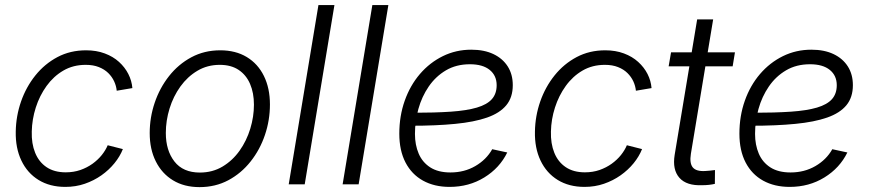

<svg xmlns="http://www.w3.org/2000/svg" viewBox="-20 -748 3526 779"><path d="M245.1 10.3Q182.1 10.3 136.5 -17.8Q90.8 -45.9 66.7 -96.7Q42.5 -147.5 43.9 -214.4Q44.9 -277.3 65.4 -336.2Q85.9 -395 123.5 -441.9Q161.1 -488.8 213.1 -516.4Q265.1 -543.9 329.1 -543.9Q371.1 -543.9 405 -531.2Q439 -518.6 462.9 -496.8Q486.8 -475.1 500.7 -447.8Q514.6 -420.4 517.1 -390.6L453.6 -379.9Q451.7 -399.4 443.1 -418Q434.6 -436.5 419.2 -451.7Q403.8 -466.8 381.1 -475.8Q358.4 -484.9 327.6 -484.9Q276.9 -484.9 237.1 -461.7Q197.3 -438.5 168.9 -399.2Q140.6 -359.9 125.2 -311.8Q109.9 -263.7 108.9 -214.4Q107.4 -165.5 122.6 -128.2Q137.7 -90.8 168.9 -69.8Q200.2 -48.8 246.6 -48.8Q278.8 -48.8 306.2 -58.3Q333.5 -67.9 355.5 -83.7Q377.4 -99.6 393.1 -119.1Q408.7 -138.7 417 -158.7L478.5 -143.1Q466.8 -113.3 444.3 -85.7Q421.9 -58.1 391.4 -36.6Q360.8 -15.1 324 -2.4Q287.1 10.3 245.1 10.3Z M789.6 11.2Q727.1 11.2 681.9 -16.4Q636.7 -43.9 612.1 -93.3Q587.4 -142.6 587.4 -208Q587.4 -271.5 607.7 -331.3Q627.9 -391.1 665.8 -439.2Q703.6 -487.3 756.3 -515.6Q809.1 -543.9 873.5 -543.9Q936 -543.9 981.2 -516.6Q1026.4 -489.3 1050.8 -439.7Q1075.2 -390.1 1075.2 -324.2Q1075.2 -260.3 1054.9 -200.4Q1034.7 -140.6 996.8 -92.8Q959 -44.9 906.5 -16.8Q854 11.2 789.6 11.2ZM791 -47.9Q842.3 -47.9 883.1 -72.3Q923.8 -96.7 952.1 -136.7Q980.5 -176.8 995.4 -225.6Q1010.3 -274.4 1010.3 -323.2Q1010.3 -371.1 994.6 -407.5Q979 -443.8 948.2 -464.4Q917.5 -484.9 871.6 -484.9Q821.3 -484.9 781 -460.9Q740.7 -437 711.9 -397Q683.1 -356.9 668 -307.9Q652.8 -258.8 652.8 -208.5Q652.8 -137.7 687.7 -92.8Q722.7 -47.9 791 -47.9Z M1336.9 -727.5 1216.3 0H1151.4L1272 -727.5Z M1555.7 -727.5 1435.1 0H1370.1L1490.7 -727.5Z M1804.2 10.3Q1742.2 10.3 1696.3 -15.1Q1650.4 -40.5 1625.2 -88.9Q1600.1 -137.2 1600.1 -205.6Q1600.1 -277.3 1622.1 -339.4Q1644 -401.4 1683.8 -447.8Q1723.6 -494.1 1776.9 -520.3Q1830.1 -546.4 1892.1 -546.4Q1944.3 -546.4 1981.9 -528.6Q2019.5 -510.7 2040 -478.5Q2060.5 -446.3 2060.5 -402.3Q2060.5 -353 2034.2 -321Q2007.8 -289.1 1956.1 -271Q1904.3 -252.9 1826.9 -245.4Q1749.5 -237.8 1647 -237.8L1654.8 -290.5Q1744.6 -290.5 1809.1 -294.9Q1873.5 -299.3 1914.8 -311.5Q1956.1 -323.7 1975.6 -345.7Q1995.1 -367.7 1995.1 -402.3Q1995.1 -441.4 1966.8 -464.4Q1938.5 -487.3 1886.7 -487.3Q1831.1 -487.3 1789.3 -462.6Q1747.6 -438 1719.5 -397Q1691.4 -356 1677.5 -305.9Q1663.6 -255.9 1663.6 -204.6Q1663.6 -160.2 1678.7 -124.8Q1693.8 -89.4 1725.8 -68.8Q1757.8 -48.3 1807.6 -48.3Q1863.8 -48.3 1908.4 -74.2Q1953.1 -100.1 1977.1 -142.6L2038.1 -129.4Q2007.3 -66.4 1945.1 -28.1Q1882.8 10.3 1804.2 10.3Z M2351.6 10.3Q2288.6 10.3 2242.9 -17.8Q2197.3 -45.9 2173.1 -96.7Q2148.9 -147.5 2150.4 -214.4Q2151.4 -277.3 2171.9 -336.2Q2192.4 -395 2230 -441.9Q2267.6 -488.8 2319.6 -516.4Q2371.6 -543.9 2435.5 -543.9Q2477.5 -543.9 2511.5 -531.2Q2545.4 -518.6 2569.3 -496.8Q2593.3 -475.1 2607.2 -447.8Q2621.1 -420.4 2623.5 -390.6L2560.1 -379.9Q2558.1 -399.4 2549.6 -418Q2541 -436.5 2525.6 -451.7Q2510.3 -466.8 2487.5 -475.8Q2464.8 -484.9 2434.1 -484.9Q2383.3 -484.9 2343.5 -461.7Q2303.7 -438.5 2275.4 -399.2Q2247.1 -359.9 2231.7 -311.8Q2216.3 -263.7 2215.3 -214.4Q2213.9 -165.5 2229 -128.2Q2244.1 -90.8 2275.4 -69.8Q2306.6 -48.8 2353 -48.8Q2385.3 -48.8 2412.6 -58.3Q2439.9 -67.9 2461.9 -83.7Q2483.9 -99.6 2499.5 -119.1Q2515.1 -138.7 2523.4 -158.7L2585 -143.1Q2573.2 -113.3 2550.8 -85.7Q2528.3 -58.1 2497.8 -36.6Q2467.3 -15.1 2430.4 -2.4Q2393.6 10.3 2351.6 10.3Z M2961.9 -535.6 2952.6 -479H2692.9L2702.6 -535.6ZM2808.6 -669.4H2873.5L2783.2 -124.5Q2776.9 -85.4 2791 -68.6Q2805.2 -51.8 2841.8 -54.2Q2849.6 -54.7 2860.6 -55.7Q2871.6 -56.6 2880.9 -58.1L2880.4 -2Q2869.6 0.5 2856.4 2Q2843.3 3.4 2830.1 3.4Q2765.6 6.3 2736.6 -26.6Q2707.5 -59.6 2717.3 -119.6Z M3184.1 10.3Q3122.1 10.3 3076.2 -15.1Q3030.3 -40.5 3005.1 -88.9Q2980 -137.2 2980 -205.6Q2980 -277.3 3002 -339.4Q3023.9 -401.4 3063.7 -447.8Q3103.5 -494.1 3156.7 -520.3Q3210 -546.4 3272 -546.4Q3324.2 -546.4 3361.8 -528.6Q3399.4 -510.7 3419.9 -478.5Q3440.4 -446.3 3440.4 -402.3Q3440.4 -353 3414.1 -321Q3387.7 -289.1 3335.9 -271Q3284.2 -252.9 3206.8 -245.4Q3129.4 -237.8 3026.9 -237.8L3034.7 -290.5Q3124.5 -290.5 3189 -294.9Q3253.4 -299.3 3294.7 -311.5Q3335.9 -323.7 3355.5 -345.7Q3375 -367.7 3375 -402.3Q3375 -441.4 3346.7 -464.4Q3318.4 -487.3 3266.6 -487.3Q3210.9 -487.3 3169.2 -462.6Q3127.4 -438 3099.4 -397Q3071.3 -356 3057.4 -305.9Q3043.5 -255.9 3043.5 -204.6Q3043.5 -160.2 3058.6 -124.8Q3073.7 -89.4 3105.7 -68.8Q3137.7 -48.3 3187.5 -48.3Q3243.7 -48.3 3288.3 -74.2Q3333 -100.1 3356.9 -142.6L3418 -129.4Q3387.2 -66.4 3325 -28.1Q3262.7 10.3 3184.1 10.3Z"/></svg>

Font: Inter 20pt Light
Style: Italic
Weight: 300
Italic angle: -9.3988°
Version: Version 4.001;git-66647c0bb